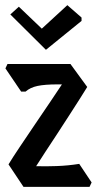

<svg xmlns="http://www.w3.org/2000/svg" viewBox="-20 -742 378 744"><path d="M71 -18 13 -105Q28 -130 55.5 -171Q83 -212 114.5 -258.5Q146 -305 174.5 -347Q203 -389 220 -415H203Q154 -415 125.5 -409Q97 -403 79 -387H62L1 -477L9 -494H253L318 -405Q309 -390 290.5 -361Q272 -332 248.5 -295.5Q225 -259 200.5 -221.5Q176 -184 154.5 -151.5Q133 -119 120 -98H126Q155 -97 199.5 -98.5Q244 -100 287 -107L335 -35L327 -18ZM296 -661 158 -549 20 -686 53 -716 142 -631 241 -722 296 -674Z"/></svg>

Font: Jaini Purva
Style: Regular
Weight: 400
Designer: Maithili Shingre, Girish Dalvi (Devanagari), Taresh Vohra (Latin)
Foundry: Ek Type
Version: Version 2.000; ttfautohint (v1.8.4.7-5d5b)